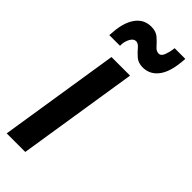

<svg xmlns="http://www.w3.org/2000/svg" viewBox="-250 -784 811 811"><g transform="rotate(45 155.5 -378.0)"><path d="M111 0H0L85 -541H196ZM13 -600Q14 -617 16 -635Q23 -690 48 -720.5Q73 -751 114 -751Q142 -751 159 -736Q176 -721 188.5 -706.5Q201 -692 215 -692Q230 -692 237 -711.5Q244 -731 246 -746Q247 -751 247 -756H311Q311 -748 310 -740Q309 -732 308 -724Q301 -665 275 -634Q249 -603 209 -603Q182 -603 165 -618Q148 -633 136 -647.5Q124 -662 111 -662Q97 -662 87.5 -645Q78 -628 77 -609Q77 -605 77 -600Z"/></g></svg>

Font: Georama SemiCondensed SemiBold
Style: Italic
Weight: 600
Width: 4
Italic angle: -9°
Designer: Jean-Baptiste Levee
Foundry: Production Type
Version: Version 1.000